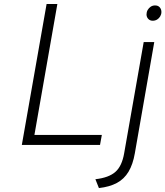

<svg xmlns="http://www.w3.org/2000/svg" viewBox="-20 -720 822 954"><path d="M88.5 0 211.5 -700H265L151 -49.5H486L477 0ZM471.5 214.5 454 170.5Q520.5 163 553.2 134.2Q586 105.5 597 41L694 -511H746.5L650 41.5Q640.5 96.5 618.8 133Q597 169.5 560.8 189Q524.5 208.5 471.5 214.5ZM739 -617Q725 -617 716.5 -626.2Q708 -635.5 708 -648.5Q708 -660.5 713.8 -670.5Q719.5 -680.5 729 -686.8Q738.5 -693 750.5 -693Q765.5 -693 773.8 -683.5Q782 -674 782 -660.5Q782 -649 776.2 -639Q770.5 -629 760.8 -623Q751 -617 739 -617Z"/></svg>

Font: Overpass ExtraLight
Style: Italic
Weight: 250
Italic angle: -10°
Designer: Delve Withrington, Dave Bailey, Thomas Jockin
Foundry: Delve Fonts LLC
Version: Version 4.000